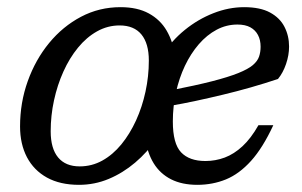

<svg xmlns="http://www.w3.org/2000/svg" viewBox="-20 -506 844 536"><path d="M316.5 -486Q363.5 -486 395.5 -468.5Q427.5 -451 445.2 -420.5Q463 -390 468 -351.5L433.5 -352.5Q459 -392.5 496 -422.5Q533 -452.5 575.8 -469.2Q618.5 -486 661.5 -486Q706.5 -486 734 -471Q761.5 -456 774.2 -431Q787 -406 787 -376Q787 -352 778.5 -327.2Q770 -302.5 756 -285.5Q718.5 -273 680 -262Q641.5 -251 603 -241.8Q564.5 -232.5 527.2 -224.5Q490 -216.5 454.5 -210.5L457.5 -254Q526.5 -267.5 572.2 -279.2Q618 -291 645.2 -302Q672.5 -313 685.8 -324.2Q699 -335.5 703.2 -348Q707.5 -360.5 707.5 -375.5Q707.5 -394.5 700.2 -408.2Q693 -422 678.8 -429.8Q664.5 -437.5 643 -437.5Q612 -437.5 584.8 -423Q557.5 -408.5 535 -382.5Q512.5 -356.5 496.2 -322.2Q480 -288 471.2 -248.2Q462.5 -208.5 462.5 -167Q462.5 -105 485.5 -80.8Q508.5 -56.5 553.5 -56.5Q581.5 -56.5 607.5 -66.2Q633.5 -76 657 -97.8Q680.5 -119.5 701.5 -156.5H743Q713.5 -93 680.8 -56.8Q648 -20.5 610.8 -5.2Q573.5 10 531 10Q488 10 457.5 -5.5Q427 -21 409 -50.2Q391 -79.5 385.5 -121L418.5 -120Q391.5 -81 357.2 -52Q323 -23 283.5 -6.5Q244 10 200.5 10Q148 10 111.2 -10.2Q74.5 -30.5 55.2 -67.2Q36 -104 36 -153Q36 -219.5 57.5 -279.5Q79 -339.5 117.2 -386Q155.5 -432.5 206.2 -459.2Q257 -486 316.5 -486ZM202.5 -41.5Q236.5 -41.5 265.8 -57.8Q295 -74 318.8 -103Q342.5 -132 359.8 -169.8Q377 -207.5 386.2 -250.2Q395.5 -293 395.5 -337Q395.5 -384.5 374.8 -409.8Q354 -435 314 -435Q280.5 -435 251 -418.5Q221.5 -402 197.8 -373Q174 -344 157 -306.2Q140 -268.5 130.8 -226Q121.5 -183.5 121.5 -139.5Q121.5 -91.5 142.2 -66.5Q163 -41.5 202.5 -41.5Z"/></svg>

Font: Newsreader 11pt
Style: Italic
Weight: 400
Italic angle: -17°
Version: Version 1.003